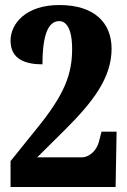

<svg xmlns="http://www.w3.org/2000/svg" viewBox="-20 -744 506 764"><path d="M22 0H440L444 -220H384L375 -185C364 -138 329 -118 307 -118H128L240 -229C348 -337 424 -433 424 -550C424 -654 355 -724 216 -724C84 -724 22 -651 22 -582C22 -507 83 -488 149 -488C149 -611 174 -660 216 -660C243 -660 267 -631 267 -549C267 -448 236 -368 130 -237L22 -103Z"/></svg>

Font: Noto Serif Georgian ExtraCondensed Black
Style: Regular
Weight: 900
Width: 2
Designer: Monotype Design Team, Akaki Razmadze
Foundry: Google LLC
Version: Version 2.003